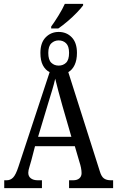

<svg xmlns="http://www.w3.org/2000/svg" viewBox="-20 -978 608 998"><path d="M246 -840Q263 -863 284 -897Q305 -931 317 -958H412V-950Q402 -936 380 -913Q358 -890 331.5 -867.5Q305 -845 283 -830H246ZM2 0V-41H15Q34 -41 48 -55Q62 -69 76 -112L238 -603Q216 -614 203 -638.5Q190 -663 190 -703Q190 -756 217.5 -784Q245 -812 285 -812Q326 -812 353 -784Q380 -756 380 -703Q380 -666 368 -640.5Q356 -615 335 -603L499 -87Q507 -60 520.5 -50.5Q534 -41 556 -41H568V0H339V-41H361Q381 -41 392.5 -51Q404 -61 404 -78Q404 -91 401 -106Q398 -121 393 -136L369 -218H162L143 -145Q139 -129 133 -110.5Q127 -92 127 -80Q127 -61 140.5 -51Q154 -41 176 -41H198V0ZM285 -637Q308 -637 323.5 -652Q339 -667 339 -703Q339 -738 323.5 -753Q308 -768 285 -768Q263 -768 247 -753Q231 -738 231 -703Q231 -667 246.5 -652Q262 -637 285 -637ZM178 -267H351L305 -426Q293 -467 283.5 -504Q274 -541 267 -569Q260 -538 251.5 -510.5Q243 -483 230 -440Z"/></svg>

Font: Noto Serif ExtraCondensed
Style: Regular
Weight: 400
Width: 2
Designer: Monotype Design Team
Foundry: Monotype Imaging Inc.
Version: Version 2.015